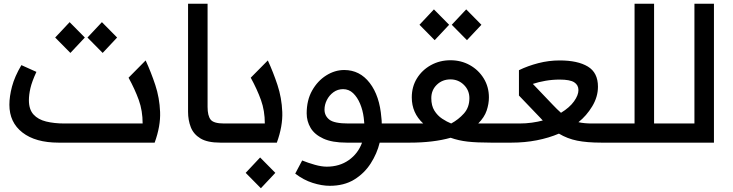

<svg xmlns="http://www.w3.org/2000/svg" viewBox="-20 -760 3904 1023"><path d="M292 0Q169 0 99.5 -54Q30 -108 30 -202Q30 -246 44 -299Q58 -352 94 -413L174 -377Q150 -325 142 -290Q134 -255 134 -226Q134 -177 158.5 -150Q183 -123 226 -112.5Q269 -102 324 -102H740Q740 -170 719.5 -227Q699 -284 665 -346L756 -438Q785 -375 807.5 -307Q830 -239 833 -163.5Q836 -88 804 0ZM355 -478 274 -560 351 -642 432 -560ZM527 -478 446 -560 523 -642 604 -560Z M1154 0Q1085 0 1048 -22.5Q1011 -45 996.5 -82.5Q982 -120 982 -164V-740H1086V-190Q1086 -144 1102 -123Q1118 -102 1174 -102H1212V0Z M1212 -102H1391Q1391 -170 1370.5 -227Q1350 -284 1316 -346L1407 -438Q1436 -375 1458.5 -307Q1481 -239 1484 -163.5Q1487 -88 1455 0H1212Q1182 0 1182 -53Q1182 -102 1212 -102ZM1370 243 1289 161 1366 79 1447 161Z M1737 230Q1695 230 1646 214.5Q1597 199 1553 165L1590 95Q1622 108 1657.5 118Q1693 128 1721 128Q1789 128 1838.5 93Q1888 58 1909 0H1827Q1750 0 1703 -21.5Q1656 -43 1635 -78.5Q1614 -114 1614 -156Q1614 -226 1643 -277.5Q1672 -329 1718 -358Q1764 -387 1814 -387Q1897 -387 1950 -318Q2003 -249 2012 -133Q2013 -126 2013.5 -118Q2014 -110 2014 -102H2084V0H2003Q1989 58 1955 111Q1921 164 1867 197Q1813 230 1737 230ZM1837 -102H1921Q1920 -110 1919.5 -118Q1919 -126 1918 -133Q1913 -173 1898.5 -207.5Q1884 -242 1861.5 -263.5Q1839 -285 1808 -285Q1779 -285 1756.5 -268.5Q1734 -252 1721.5 -227Q1709 -202 1709 -176Q1709 -143 1735 -122.5Q1761 -102 1837 -102Z M2084 -102H2235Q2174 -158 2174 -241Q2174 -298 2201.5 -342.5Q2229 -387 2276 -413Q2323 -439 2380 -439Q2437 -439 2483.5 -413Q2530 -387 2557.5 -342Q2585 -297 2585 -241Q2585 -207 2573 -171Q2561 -135 2528 -102H2655V0H2596Q2520 0 2471.5 -5.5Q2423 -11 2381 -26Q2335 -13 2280.5 -6.5Q2226 0 2164 0H2084Q2054 0 2054 -53Q2054 -102 2084 -102ZM2384 -102Q2423 -123 2452 -155.5Q2481 -188 2481 -237Q2481 -279 2451.5 -308Q2422 -337 2380 -337Q2337 -337 2307.5 -308.5Q2278 -280 2278 -237Q2278 -197 2294.5 -170.5Q2311 -144 2336 -127.5Q2361 -111 2384 -102ZM2296 -546 2215 -628 2292 -710 2373 -628ZM2468 -546 2387 -628 2464 -710 2545 -628Z M2655 -102H2747Q2782 -102 2814 -106.5Q2846 -111 2872 -118Q2865 -125 2858 -133L2745 -251V-386Q2792 -409 2848 -423.5Q2904 -438 2962 -438Q3058 -438 3112 -405.5Q3166 -373 3166 -298Q3166 -244 3135.5 -193.5Q3105 -143 3062 -109Q3093 -102 3135 -102H3236V0H3184Q3108 0 3055.5 -10.5Q3003 -21 2958 -48Q2904 -25 2840 -12.5Q2776 0 2705 0H2655Q2625 0 2625 -53Q2625 -102 2655 -102ZM2969 -159Q3015 -187 3038.5 -220Q3062 -253 3062 -280Q3062 -307 3039.5 -321.5Q3017 -336 2962 -336Q2923 -336 2886 -329.5Q2849 -323 2819 -313L2924 -203Q2936 -190 2947.5 -179Q2959 -168 2969 -159Z M3236 -102H3361V-740H3465V-102H3555V0H3236Q3206 0 3206 -53Q3206 -102 3236 -102Z M3555 -102H3680V-740H3784V0H3555Q3525 0 3525 -53Q3525 -102 3555 -102Z"/></svg>

Font: Readex Pro
Style: Regular
Weight: 400
Designer: Bonnie Shaver-Troup, Thomas Jockin
Foundry: Lexend
Version: Version 1.204; ttfautohint (v1.8.4.7-5d5b)